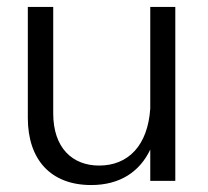

<svg xmlns="http://www.w3.org/2000/svg" viewBox="-20 -520 598 552"><path d="M265 -44C188 -44 133 -95 133 -194V-500H60V-181C60 -61 126 12 242 12C326 12 382 -27 412 -90V0H484V-500H412V-208C405 -102 349 -44 265 -44Z"/></svg>

Font: Absans
Style: Regular
Weight: 400
Designer: Valerio Monopoli
Version: Version 1.200;Glyphs 3.2 (3217)